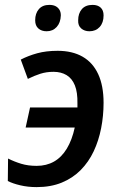

<svg xmlns="http://www.w3.org/2000/svg" viewBox="-20 -756 485 786"><path d="M130 10Q94 10 62.5 2.5Q31 -5 12 -15L13 -107Q39 -94 67 -85.5Q95 -77 130 -77Q170 -77 201 -94.5Q232 -112 253.5 -147.5Q275 -183 286 -234H85L103 -316H297Q297 -319 297 -324Q297 -329 297 -332Q298 -378 286.5 -406.5Q275 -435 252.5 -448.5Q230 -462 199 -462Q170 -462 145 -454Q120 -446 94 -433L65 -512Q96 -528 132.5 -538Q169 -548 216 -548Q276 -548 318 -524Q360 -500 382 -452.5Q404 -405 404 -335Q404 -282 394 -231Q384 -180 363.5 -136.5Q343 -93 310.5 -60Q278 -27 233 -8.5Q188 10 130 10ZM346 -628Q326 -628 312.5 -639.5Q299 -651 300 -673Q300 -701 315 -718.5Q330 -736 359 -736Q380 -736 392 -725Q404 -714 404 -693Q404 -663 388 -645.5Q372 -628 346 -628ZM171 -628Q150 -628 137 -639.5Q124 -651 124 -673Q124 -701 139 -718.5Q154 -736 182 -736Q197 -736 207 -731Q217 -726 223 -716.5Q229 -707 229 -693Q228 -663 212 -645.5Q196 -628 171 -628Z"/></svg>

Font: Noto Sans Display Medium
Style: Italic
Weight: 500
Italic angle: -12°
Designer: Monotype Design Team
Foundry: Monotype Imaging Inc.
Version: Version 2.003